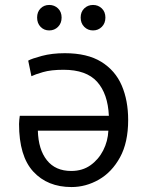

<svg xmlns="http://www.w3.org/2000/svg" viewBox="-20 -745 592 776"><path d="M269 11Q172 11 114.5 -51.5Q57 -114 57 -244Q57 -252 58 -261Q59 -270 60 -277H420Q416 -366 372.5 -414.5Q329 -463 237 -463Q186 -463 153.5 -453.5Q121 -444 107 -437L94 -500Q108 -508 149 -519Q190 -530 242 -530Q333 -530 389.5 -495Q446 -460 472 -399.5Q498 -339 498 -260Q498 -169 465 -109Q432 -49 379.5 -19Q327 11 269 11ZM268 -54Q313 -54 345.5 -77Q378 -100 397 -137Q416 -174 418 -217H133Q135 -141 169.5 -97.5Q204 -54 268 -54ZM356 -622Q335 -622 320.5 -636.5Q306 -651 306 -674Q306 -697 320.5 -711Q335 -725 356 -725Q377 -725 391.5 -711Q406 -697 406 -674Q406 -651 391.5 -636.5Q377 -622 356 -622ZM179 -622Q158 -622 144 -636.5Q130 -651 130 -674Q130 -697 144 -711Q158 -725 179 -725Q200 -725 214.5 -711Q229 -697 229 -674Q229 -651 214.5 -636.5Q200 -622 179 -622Z"/></svg>

Font: Ubuntu Sans
Style: Regular
Weight: 400
Designer: Dalton Maag Ltd
Foundry: Dalton Maag Ltd
Version: Version 1.006; ttfautohint (v1.8.4.7-5d5b)